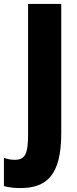

<svg xmlns="http://www.w3.org/2000/svg" viewBox="-81 -734 391 978"><path d="M22 224C155 224 231 161 231 -55V-714H62V-47C62 51 46 80 -6 80C-27 80 -45 76 -61 70V214C-35 221 -7 224 22 224Z"/></svg>

Font: Noto Sans Ethiopic ExtraCondensed Black
Style: Regular
Weight: 900
Width: 2
Designer: Monotype Design Team
Foundry: Monotype Imaging Inc.
Version: Version 2.102